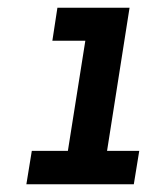

<svg xmlns="http://www.w3.org/2000/svg" viewBox="-20 -720 417 495"><path d="M48 -245 62 -331H155L200 -615H115L128 -700H314L256 -331H339L325 -245Z"/></svg>

Font: MuseoModerno SemiBold
Style: Italic
Weight: 600
Italic angle: -9°
Designer: Pablo Cosgaya, Héctor Gatti, Marcela Romero, and the Authors of The MuseoModerno Project.
Foundry: Omnibus-Type Team
Version: Version 1.003